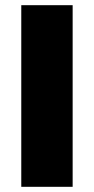

<svg xmlns="http://www.w3.org/2000/svg" viewBox="-20 -720 363 740"><path d="M260 -700V0H62V-700Z"/></svg>

Font: Pathway Extreme 8pt Thin 12pt ExtraBold
Style: Regular
Weight: 800
Version: Version 1.001;gftools[0.9.26]